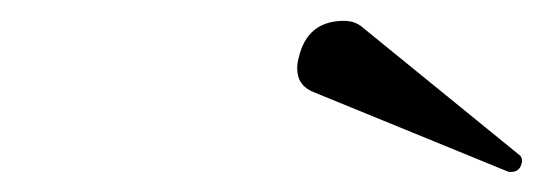

<svg xmlns="http://www.w3.org/2000/svg" viewBox="-20 -704 531 188"><path d="M477.1 -536.1Q477.1 -536.1 287.1 -613.8Q271 -620.1 271 -637.2Q271 -642.1 272.5 -647.5Q280.8 -683.6 316.9 -683.6Q327.6 -683.6 335 -677.2L489.7 -551.3Q491.2 -548.8 491.2 -546.4Q491.2 -545.4 490.7 -543.9Q488.8 -535.6 480 -535.6Q478 -535.6 477.1 -536.1Z"/></svg>

Font: Caudex
Style: Italic
Weight: 400
Italic angle: -13°
Version: Version 1.04